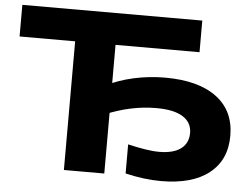

<svg xmlns="http://www.w3.org/2000/svg" viewBox="-53 -816 1168 895"><g transform="rotate(5 531.0 -369.0)"><path d="M564 -9V-145Q607 -135 644 -129Q681 -123 711 -123Q777 -123 812 -149Q847 -175 847 -223Q847 -272 805 -298.5Q763 -325 681 -325Q621 -325 562 -312.5Q503 -300 440 -274L429 -407Q490 -438 562 -454Q634 -470 709 -470Q865 -470 950 -406.5Q1035 -343 1035 -226Q1035 -113 956 -50.5Q877 12 731 12Q689 12 647.5 6.5Q606 1 564 -9ZM858 -750V-602H380L465 -687V0H276V-687L362 -602H16V-750Z"/></g></svg>

Font: Unbounded SemiBold
Style: Regular
Weight: 600
Designer: Luke Prowse, Jean-Baptiste Morizot, Fátima Lázaro, Florian Runge
Foundry: NaN
Version: Version 1.700